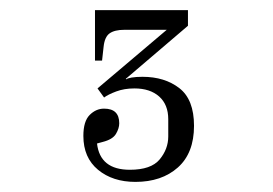

<svg xmlns="http://www.w3.org/2000/svg" viewBox="-20 -350 540 380"><path d="M248 10Q203 10 174 -14Q145 -38 145 -81Q145 -110 157.5 -122.5Q170 -135 186 -135Q216 -135 216 -106Q216 -96 209.5 -85Q203 -74 183 -69L172 -66Q178 -14 237 -14Q279 -14 296 -34.5Q313 -55 313 -80V-114Q313 -143 295 -159Q277 -175 246 -175Q226 -175 210 -169Q194 -163 186 -157L173 -175L310 -291H226Q207 -291 197 -284Q187 -277 185 -257L182 -230H168V-330H352V-299L229 -194L230 -193Q232 -195 240.5 -196.5Q249 -198 262 -198Q306 -198 335 -175.5Q364 -153 364 -101Q364 -47 332 -18.5Q300 10 248 10Z"/></svg>

Font: Xanh Mono
Style: Regular
Weight: 400
Monospace: yes
Designer: Lam Bao, Duy Dao
Foundry: Yellow Type Foundry
Version: Version 3.101; ttfautohint (v1.8.3)